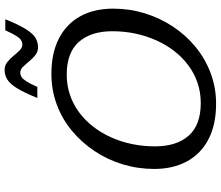

<svg xmlns="http://www.w3.org/2000/svg" viewBox="-82 -866 958 833"><g transform="rotate(-90 396.5 -449.0)"><path d="M178.5 -255Q178.5 -161.5 224.8 -109Q271 -56.5 366.5 -56.5Q413 -56.5 454 -70.5Q495 -84.5 529.5 -110Q564 -135.5 591.5 -170.8Q619 -206 638.2 -249Q657.5 -292 667.8 -340.2Q678 -388.5 678 -440Q678 -533 631.5 -585.5Q585 -638 490 -638Q443.5 -638 402.5 -624.2Q361.5 -610.5 326.8 -584.8Q292 -559 264.5 -523.8Q237 -488.5 217.8 -445.8Q198.5 -403 188.5 -354.8Q178.5 -306.5 178.5 -255ZM776 -436.5Q776 -365.5 755.8 -299.5Q735.5 -233.5 698.2 -177.2Q661 -121 609.8 -79Q558.5 -37 496 -13.5Q433.5 10 363.5 10Q273 10 209.8 -22.8Q146.5 -55.5 113.5 -116Q80.5 -176.5 80.5 -258.5Q80.5 -329 100.5 -395Q120.5 -461 158 -517.2Q195.5 -573.5 246.5 -615.8Q297.5 -658 360 -681.2Q422.5 -704.5 493 -704.5Q583.5 -704.5 646.8 -671.8Q710 -639 743 -579Q776 -519 776 -436.5ZM730 -904.5Q706.5 -846.5 687.5 -816Q668.5 -785.5 649.8 -774Q631 -762.5 608.5 -762.5Q589 -762.5 574.5 -774Q560 -785.5 547.5 -800.8Q535 -816 523.5 -827.8Q512 -839.5 498.5 -839.5Q488.5 -839.5 479.8 -834.2Q471 -829 460.8 -813.2Q450.5 -797.5 436.5 -765.5H388.5Q412 -823.5 431 -854Q450 -884.5 468.8 -896Q487.5 -907.5 510 -907.5Q529.5 -907.5 544 -896Q558.5 -884.5 571 -869.2Q583.5 -854 595 -842.2Q606.5 -830.5 620 -830.5Q630 -830.5 638.8 -835.8Q647.5 -841 657.8 -857Q668 -873 682 -904.5Z"/></g></svg>

Font: Newsreader 10pt
Style: Italic
Weight: 400
Italic angle: -17°
Version: Version 1.003